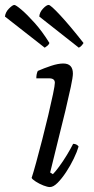

<svg xmlns="http://www.w3.org/2000/svg" viewBox="-85 -757 379 777"><path d="M117 0Q107 0 90.5 -6.5Q74 -13 60 -22Q46 -31 43 -37Q50 -58 61.5 -100Q73 -142 86 -192.5Q99 -243 110.5 -291.5Q122 -340 129.5 -376Q137 -412 137 -422Q137 -440 114 -440H62Q62 -458 68 -470Q93 -481 121.5 -490.5Q150 -500 171 -500Q210 -500 210 -459Q210 -445 201.5 -405Q193 -365 179.5 -308.5Q166 -252 149.5 -187Q133 -122 118 -59L129 -52Q139 -62 154.5 -83Q170 -104 185.5 -129.5Q201 -155 211 -175Q219 -175 225 -171.5Q231 -168 233 -164Q227 -143 213.5 -115Q200 -87 182.5 -60.5Q165 -34 148 -17Q131 0 117 0ZM96 -564 -65 -690Q-63 -708 -48.5 -722.5Q-34 -737 -27 -737Q-21 -737 1.5 -718Q24 -699 55 -664.5Q86 -630 115 -583Q113 -577 107 -572Q101 -567 96 -564ZM234 -564 74 -690Q75 -707 89 -722Q103 -737 112 -737Q120 -737 159 -695Q198 -653 253 -583Q252 -581 247 -574.5Q242 -568 234 -564Z"/></svg>

Font: Texturina Thin
Style: Italic
Weight: 100
Italic angle: -11°
Designer: Guillermo Torres Carreño
Foundry: Omnibus-Type
Version: Version 1.002; ttfautohint (v1.8.3)